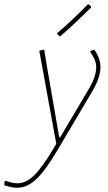

<svg xmlns="http://www.w3.org/2000/svg" viewBox="-111 -689 510 904"><path d="M362 -373Q362 -324 323 -258L159 19Q103 114 60 154.5Q17 195 -31 195Q-58 195 -91 183L-89 164L-84 162Q-54 174 -29 174Q12 174 50 136.5Q88 99 141 10L154 -12L74 -450L97 -456L109 -382L168 -42H172L306 -268Q342 -328 342 -374Q342 -406 314 -444L315 -449L333 -455Q362 -414 362 -373ZM308 -668 318 -658 317 -653Q248 -584 173 -518L168 -519L157 -532Q226 -590 303 -669Z"/></svg>

Font: Luna Sans Thin
Style: Italic
Weight: 250
Italic angle: -7°
Designer: Juan Pablo del Peral
Foundry: Huerta Tipografica
Version: Version 2.001; ttfautohint (v1.5)